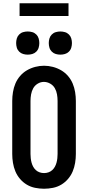

<svg xmlns="http://www.w3.org/2000/svg" viewBox="-20 -1149 540 1177"><path d="M250 8Q223 8 195.5 2.5Q168 -3 144.5 -17Q121 -31 103 -52Q85 -73 74.5 -98Q64 -123 59.5 -150.5Q55 -178 55 -205V-530Q55 -557 59.5 -584.5Q64 -612 74.5 -637Q85 -662 103 -683Q121 -704 145 -718Q169 -732 196 -739Q223 -746 250 -746Q277 -746 304 -739Q331 -732 355 -718Q379 -704 397 -683Q415 -662 425.5 -637Q436 -612 440.5 -584.5Q445 -557 445 -530V-205Q445 -178 440.5 -150.5Q436 -123 425.5 -98Q415 -73 397 -52Q379 -31 355.5 -17Q332 -3 304.5 2.5Q277 8 250 8ZM250 -88Q264 -88 277 -92.5Q290 -97 300 -106Q310 -115 316.5 -127Q323 -139 326.5 -152Q330 -165 331.5 -178.5Q333 -192 333 -205V-530Q333 -550 329.5 -570.5Q326 -591 316 -608.5Q306 -626 287.5 -636.5Q269 -647 249 -647Q229 -647 211 -636Q193 -625 183.5 -607.5Q174 -590 170.5 -570Q167 -550 167 -530V-205Q167 -192 168.5 -178.5Q170 -165 173.5 -152Q177 -139 183.5 -127Q190 -115 200 -106Q210 -97 223 -92.5Q236 -88 250 -88ZM350 -814Q336 -814 322 -818Q308 -822 297.5 -832.5Q287 -843 283 -857Q279 -871 279 -885Q279 -899 283 -913Q287 -927 297.5 -937.5Q308 -948 322 -952Q336 -956 350 -956Q364 -956 378 -952Q392 -948 402.5 -937.5Q413 -927 417 -913Q421 -899 421 -885Q421 -871 417 -857Q413 -843 402.5 -832.5Q392 -822 378 -818Q364 -814 350 -814ZM150 -814Q136 -814 122 -818Q108 -822 97.5 -832.5Q87 -843 83 -857Q79 -871 79 -885Q79 -899 83 -913Q87 -927 97.5 -937.5Q108 -948 122 -952Q136 -956 150 -956Q164 -956 178 -952Q192 -948 202.5 -937.5Q213 -927 217 -913Q221 -899 221 -885Q221 -871 217 -857Q213 -843 202.5 -832.5Q192 -822 178 -818Q164 -814 150 -814ZM100 -1051V-1129H400V-1051Z"/></svg>

Font: Iosevka Gothic
Style: Bold
Weight: 700
Monospace: yes
Designer: Belleve Invis
Foundry: Belleve Invis
Version: Version 15.5.1; ttfautohint (v1.8.4)